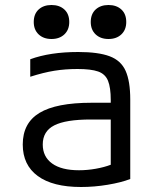

<svg xmlns="http://www.w3.org/2000/svg" viewBox="-20 -738 640 768"><path d="M304 10Q191 10 131 -34Q71 -78 71 -160Q71 -246 138 -286.5Q205 -327 346 -327H423V-338Q423 -388 412 -415Q401 -442 372.5 -452Q344 -462 290 -462Q241 -462 197.5 -455Q154 -448 101 -431V-501Q180 -530 293 -530Q373 -530 418.5 -513Q464 -496 482.5 -454.5Q501 -413 501 -340V-22Q465 -8 411 1Q357 10 304 10ZM423 -260H343Q243 -260 197 -236.5Q151 -213 151 -160Q151 -111 188.5 -84Q226 -57 296 -57Q329 -57 363 -63Q397 -69 423 -79ZM186 -582Q154 -582 134.5 -600.5Q115 -619 115 -650Q115 -682 134.5 -700Q154 -718 186 -718Q218 -718 237.5 -700Q257 -682 257 -650Q257 -619 237.5 -600.5Q218 -582 186 -582ZM414 -582Q382 -582 362.5 -600.5Q343 -619 343 -650Q343 -682 362.5 -700Q382 -718 414 -718Q446 -718 465.5 -700Q485 -682 485 -650Q485 -619 465.5 -600.5Q446 -582 414 -582Z"/></svg>

Font: M PLUS Code Latin 60
Style: Regular
Weight: 400
Width: 7
Monospace: yes
Designer: Coji Morishita
Foundry: UNDERFOREST DESIGN
Version: Version 1.005; ttfautohint (v1.8.3)